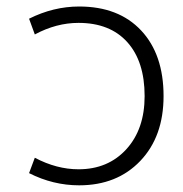

<svg xmlns="http://www.w3.org/2000/svg" viewBox="-20 -553 556 584"><path d="M85.9 -73.2Q152.3 -38.1 218.8 -38.1Q308.6 -38.1 364.3 -99.1Q419.9 -160.2 419.9 -260.7Q419.9 -366.2 367.2 -424.8Q314.5 -483.4 218.8 -483.4Q151.4 -483.4 85.9 -448.2L68.4 -496.1Q142.6 -533.2 220.7 -533.2Q340.8 -533.2 409.2 -460.4Q477.5 -387.7 477.5 -260.7Q477.5 -137.7 406.7 -63.5Q335.9 10.7 220.7 10.7Q141.6 10.7 68.4 -26.4Z"/></svg>

Font: Gen Shin Gothic Light
Style: Regular
Weight: 200
Designer: [Source Han Sans]
Ryoko NISHIZUKA  (kana & ideographs); Paul D. Hunt (Latin, Greek & Cyrillic); Wenlong ZHANG  (bopomofo
Version: Version 1.002.20150607